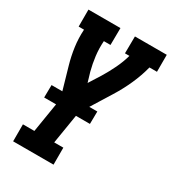

<svg xmlns="http://www.w3.org/2000/svg" viewBox="-179 -617 835 930"><g transform="rotate(30 238.5 -152.5)"><path d="M42 215V120H106L138 -77L92 -237Q79 -282 72.5 -329Q66 -376 69 -425H39V-520H218L217 -425H180Q177 -383 182 -342.5Q187 -302 197 -264L213 -210L254 -275Q276 -311 294 -348.5Q312 -386 323 -425H298L299 -520H477V-425H435Q422 -374 399.5 -323.5Q377 -273 347 -225L247 -64L217 120H268V215ZM66 -44 67 -114H323L322 -44Z"/></g></svg>

Font: Iosevka QP
Style: Bold Italic
Weight: 700
Italic angle: -9°
Designer: Belleve Invis
Foundry: Belleve Invis
Version: Version 20.0.0; ttfautohint (v1.8.4)